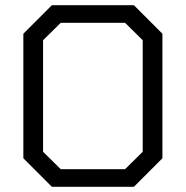

<svg xmlns="http://www.w3.org/2000/svg" viewBox="-20 -720 716 740"><path d="M70 -110V-590L180 -700H496L606 -590V-110L496 0H180ZM462 -68 530 -135V-565L462 -632H214L146 -565V-135L214 -68Z"/></svg>

Font: Chakra Petch
Style: Regular
Weight: 400
Designer: Katatrad Aksorn Co.,Ltd.
Foundry: Cadson Demak Co.,Ltd.
Version: Version 1.000; ttfautohint (v1.6)